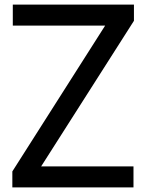

<svg xmlns="http://www.w3.org/2000/svg" viewBox="-20 -820 640 840"><path d="M34 0V-70L440 -708H36V-800H566V-729L160 -92H564V0Z"/></svg>

Font: Victor Mono
Style: Bold
Weight: 700
Monospace: yes
Designer: Rune Bjørnerås
Version: Version 1.561;gftools[0.9.30]